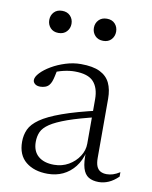

<svg xmlns="http://www.w3.org/2000/svg" viewBox="-76 -701 609 769"><g transform="rotate(10 228.0 -316.5)"><path d="M331 -275.5 331.5 -249Q256 -231 210.5 -214.8Q165 -198.5 141.2 -182.5Q117.5 -166.5 109.5 -148.5Q101.5 -130.5 101.5 -108Q101.5 -70 124.8 -50Q148 -30 189 -30Q221.5 -30 248 -45.2Q274.5 -60.5 290.2 -84.8Q306 -109 306 -136V-317Q306 -363 283.5 -387.8Q261 -412.5 206.5 -412.5Q186 -412.5 162 -407Q138 -401.5 109 -388.5L137 -407.5Q134 -393 131.2 -380.2Q128.5 -367.5 125 -358.2Q121.5 -349 116.5 -343Q110.5 -335.5 100.8 -332Q91 -328.5 80.5 -328.5Q66.5 -328.5 58.8 -335Q51 -341.5 51 -350.5Q51 -363.5 66.5 -380Q82 -396.5 107.5 -411.5Q133 -426.5 164 -436.2Q195 -446 226 -446Q275 -446 303.5 -432Q332 -418 344.5 -391.8Q357 -365.5 357 -328V-87.5Q357 -66.5 362.2 -53.8Q367.5 -41 378 -35.2Q388.5 -29.5 403.5 -29.5Q416 -29.5 428.8 -33.5Q441.5 -37.5 456.5 -47V-29Q437 -10 417.2 -1.5Q397.5 7 377.5 7Q352 7 335.8 -3Q319.5 -13 312.2 -37.2Q305 -61.5 306.5 -103L309.5 -105Q300 -67 279.8 -41.5Q259.5 -16 231.8 -3Q204 10 170 10Q115 10 81.2 -17.5Q47.5 -45 47.5 -99Q47.5 -126.5 58 -149.5Q68.5 -172.5 98 -193.2Q127.5 -214 183.5 -234.2Q239.5 -254.5 331 -275.5ZM115 -553Q94 -553 82 -566.2Q70 -579.5 70 -598Q70 -617 82 -630Q94 -643 115 -643Q136 -643 148.2 -630Q160.5 -617 160.5 -598Q160.5 -579.5 148.2 -566.2Q136 -553 115 -553ZM297 -553Q276 -553 263.8 -566.2Q251.5 -579.5 251.5 -598Q251.5 -617 263.8 -630Q276 -643 297 -643Q318 -643 330 -630Q342 -617 342 -598Q342 -579.5 330 -566.2Q318 -553 297 -553Z"/></g></svg>

Font: Newsreader 16pt 16pt Light
Style: Regular
Weight: 300
Version: Version 1.003